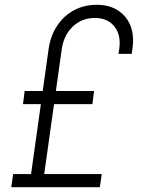

<svg xmlns="http://www.w3.org/2000/svg" viewBox="-20 -782 589 802"><path d="M102 0 183 -577Q191 -632.5 218.5 -674.2Q246 -716 288.8 -739Q331.5 -762 384 -762Q461.5 -762 503.5 -711.2Q545.5 -660.5 533 -577L530 -557H475L478 -577Q486.5 -635.5 458 -671.2Q429.5 -707 376 -707Q322 -707 284.2 -671.2Q246.5 -635.5 238 -577L157 0ZM76 -347 83 -402H373L366 -347ZM27 0 35 -55H405L397 0Z"/></svg>

Font: Mohave Light
Style: Italic
Weight: 300
Italic angle: -8°
Designer: Gumpita Rahayu
Foundry: Tokotype
Version: Version 2.003